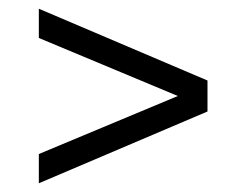

<svg xmlns="http://www.w3.org/2000/svg" viewBox="-20 -600 564 440"><path d="M69 -180V-247L387.5 -380L69 -513V-580L455.5 -415.5V-344.5Z"/></svg>

Font: Encode Sans SemiCondensed SemiCondensed
Style: Regular
Weight: 400
Width: 4
Designer: Multiple Designers
Foundry: Impallari Type
Version: Version 3.000; ttfautohint (v1.8.3) -l 8 -r 50 -G 200 -x 14 